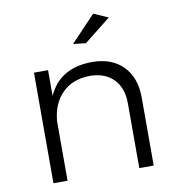

<svg xmlns="http://www.w3.org/2000/svg" viewBox="-83 -821 820 896"><g transform="rotate(-10 327.0 -373.5)"><path d="M486.8 -716.8 360.8 -617.2 300.8 -624 418 -747.1ZM372.1 -525.9Q466.3 -525.9 519.8 -471.4Q573.2 -417 573.2 -321.8V0H504.9V-306.2Q504.9 -380.4 463.9 -422.1Q422.9 -463.9 350.1 -463.9Q269.5 -462.4 220.7 -413.6Q171.9 -364.7 165 -282.2V0H98.1V-523.9H165V-401.9Q219.2 -524.4 372.1 -525.9Z"/></g></svg>

Font: Montserrat arm Light
Style: Regular
Weight: 300
Designer: Julieta Ulanovsky
Foundry: Julieta Ulanovsky
Version: Version 6.000;PS 006.000;hotconv 1.0.88;makeotf.lib2.5.64775